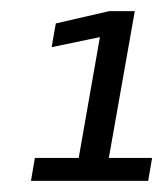

<svg xmlns="http://www.w3.org/2000/svg" viewBox="-20 -699 296 344"><path d="M35.5 -375 42.5 -416H121L159 -632.5L72.5 -614.5L80 -657L175.5 -679H221.5L175 -416H252.5L245.5 -375Z"/></svg>

Font: Anybody Medium
Style: Italic
Weight: 500
Italic angle: -10°
Designer: Tyler Finck
Foundry: Etcetera Type Company
Version: Version 1.010; ttfautohint (v1.8.3) -l 8 -r 50 -G 200 -x 14 